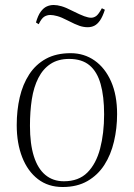

<svg xmlns="http://www.w3.org/2000/svg" viewBox="-20 -735 536 769"><path d="M231 14Q173 14 132 -17.5Q91 -49 69 -105Q47 -161 47 -234Q47 -293 59 -345Q71 -397 97 -437Q123 -477 164 -499.5Q205 -522 263 -522Q317 -522 359 -492.5Q401 -463 425 -408.5Q449 -354 449 -278Q449 -221 436.5 -168Q424 -115 398 -74.5Q372 -34 330.5 -10Q289 14 231 14ZM236 -9Q295 -9 330 -44Q365 -79 381 -140Q397 -201 397 -277Q397 -349 383 -398.5Q369 -448 338.5 -473.5Q308 -499 257 -499Q213 -499 182.5 -479Q152 -459 133.5 -422.5Q115 -386 107.5 -337.5Q100 -289 100 -231Q100 -159 115.5 -109.5Q131 -60 161.5 -34.5Q192 -9 236 -9ZM331 -626Q315 -626 298.5 -631.5Q282 -637 251 -653Q226 -666 209.5 -670.5Q193 -675 182 -675Q168 -675 157 -668Q146 -661 135 -638L124 -645Q132 -673 143 -688Q154 -703 167 -709Q180 -715 195 -715Q209 -715 226.5 -710Q244 -705 271 -691Q301 -676 317.5 -670Q334 -664 345 -664Q356 -664 365.5 -671Q375 -678 388 -702L400 -696Q391 -668 380.5 -653Q370 -638 358 -632Q346 -626 331 -626Z"/></svg>

Font: Literata 60pt ExtraLight
Style: Italic
Weight: 250
Italic angle: -2°
Designer: Latin by Veronika Burian and Jose Scaglione. Greek by Irene Vlachou. Cyrillic by Vera Evstafieva
Foundry: TypeTogether
Version: Version 3.103;gftools[0.9.29]